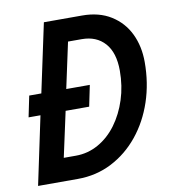

<svg xmlns="http://www.w3.org/2000/svg" viewBox="-79 -759 742 827"><g transform="rotate(-10 292.5 -345.0)"><path d="M32 -298 51 -390H104L168 -690H335Q409 -690 461 -657.5Q513 -625 539.5 -570Q566 -515 566 -446Q566 -354 539 -273.5Q512 -193 462 -131.5Q412 -70 344 -35Q276 0 195 0H21L84 -298ZM151 -100H204Q257 -100 303 -126Q349 -152 382.5 -197.5Q416 -243 435 -302Q454 -361 454 -428Q454 -507 417 -548.5Q380 -590 316 -590H256L213 -390H316L297 -298H194Z"/></g></svg>

Font: Radio Canada Condensed Medium
Style: Italic
Weight: 500
Width: 3
Italic angle: -12°
Designer: Charles Daoud, Etienne Aubert Bonn, Alexandre Saumier Demers, Jacques Le Bailly
Foundry: Radio-Canada
Version: Version 2.104; ttfautohint (v1.8.4.7-5d5b);gftools[0.9.28.de